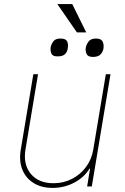

<svg xmlns="http://www.w3.org/2000/svg" viewBox="-20 -906 608 933"><path d="M433.2 -179 494.3 -545.5H517L426.1 0H403.4L417.6 -86.6H414.8Q389.2 -44 340.7 -18.5Q292.3 7.1 235.8 7.1Q181.1 7.1 143.1 -16.7Q105.1 -40.5 88.4 -82.4Q71.7 -124.3 81 -179L142 -545.5H164.8L103.7 -179Q92 -106.5 129.8 -61.1Q167.6 -15.6 240.1 -15.6Q288.4 -15.6 329.4 -36.6Q370.4 -57.5 397.9 -94.5Q425.4 -131.4 433.2 -179ZM331 -886.4 399.1 -748.6H353.7L258.5 -886.4ZM396.3 -671.9Q399.5 -689.6 410.3 -704.2Q421.2 -718.7 446 -718.7Q471.2 -718.7 478.3 -704.7Q485.4 -690.7 483 -671.9Q480.8 -655.2 469.3 -642.4Q457.7 -629.6 431.8 -629.3Q408 -629.6 401.5 -642.4Q394.9 -655.2 396.3 -671.9ZM225.9 -674.7Q229 -691.4 239.2 -705.1Q249.3 -718.7 274.1 -718.7Q299 -718.7 305.8 -705.8Q312.5 -692.8 309.7 -674.7Q308.2 -655.9 296.7 -643.8Q285.2 -631.7 259.9 -632.1Q237.2 -631.7 230.8 -643.8Q224.4 -655.9 225.9 -674.7Z"/></svg>

Font: Inter UI Thin
Style: Italic
Weight: 100
Italic angle: -9.39999°
Designer: Rasmus Andersson
Foundry: rsms
Version: 3.2;8d6f07862